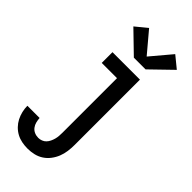

<svg xmlns="http://www.w3.org/2000/svg" viewBox="-306 -829 1112 1112"><g transform="rotate(45 250.0 -273.0)"><path d="M185 223Q161 223 138 218.5Q115 214 94.5 203Q74 192 57.5 175Q41 158 30.5 137.5Q20 117 14.5 94Q9 71 9 48H109Q110 64 114 80Q118 96 128 109Q138 122 153 128.5Q168 135 185 135Q198 135 211 130Q224 125 233 115.5Q242 106 248 93.5Q254 81 257.5 68Q261 55 262 41.5Q263 28 263 15V-432H138V-520H363V15Q363 41 359.5 67Q356 93 346.5 117Q337 141 321 162Q305 183 283.5 197Q262 211 236.5 217Q211 223 185 223ZM344 -585H248L118 -711L189 -769L296 -642L403 -769L474 -711Z"/></g></svg>

Font: Zed Sans Semibold
Style: Regular
Weight: 600
Designer: Belleve Invis
Foundry: Belleve Invis
Version: Version 1.0.0; ttfautohint (v1.8.4)